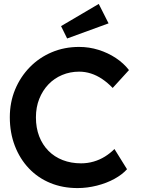

<svg xmlns="http://www.w3.org/2000/svg" viewBox="-20 -948 724 978"><path d="M30 -351Q30 -427 57 -492Q84 -557 132 -606Q180 -655 244 -682Q308 -709 383 -709Q434 -709 482 -694Q530 -679 570 -652.5Q610 -626 637 -591L554 -500Q528 -527 500.5 -545.5Q473 -564 443.5 -573.5Q414 -583 383 -583Q337 -583 296.5 -566Q256 -549 226.5 -518Q197 -487 180 -444.5Q163 -402 163 -350Q163 -297 179.5 -254Q196 -211 226.5 -180Q257 -149 299.5 -132.5Q342 -116 393 -116Q426 -116 457 -125Q488 -134 514.5 -150.5Q541 -167 563 -189L627 -86Q603 -59 563 -37Q523 -15 473.5 -2.5Q424 10 375 10Q299 10 236 -16Q173 -42 127 -90.5Q81 -139 55.5 -205.5Q30 -272 30 -351ZM322 -752 291 -815 483 -928 533 -829Z"/></svg>

Font: Our Lexend Medium
Style: Regular
Weight: 500
Designer: Bonnie Shaver-Troup, Thomas Jockin
Foundry: Lexend
Version: Version 1.007